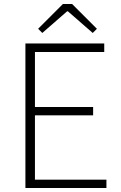

<svg xmlns="http://www.w3.org/2000/svg" viewBox="-20 -947 607 967"><path d="M108 0V-728H505V-685H156V-408H449V-366H156V-42H516V0ZM193 -781 172 -802 297 -927H343L468 -802L447 -781L322 -890H318Z"/></svg>

Font: Noto Sans SC ExtraLight
Style: Regular
Weight: 250
Designer: Ryoko NISHIZUKA 西塚涼子 (kana, bopomofo & ideographs); Paul D. Hunt (Latin, Greek & Cyrillic); Sandoll Communications 산돌커뮤니
Foundry: Adobe
Version: Version 2.004-H2;hotconv 1.0.118;makeotfexe 2.5.65603